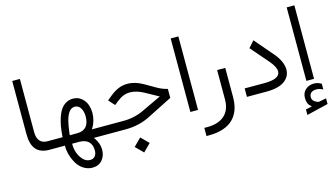

<svg xmlns="http://www.w3.org/2000/svg" viewBox="-98 -982 2797 1605"><g transform="rotate(-15 1300.0 -180.0)"><path d="M254.4 0C262.7 0 267.1 -11.7 267.1 -34.7V-40C267.1 -60.1 262.7 -73.2 254.4 -73.2H233.9C177.2 -73.2 147 -109.4 147 -175.3V-636.2H80.6V-175.8C80.6 -56.6 130.4 0 232.4 0Z M738.3 0C746.1 0 751 -13.7 751 -34.7V-40C751 -60.1 746.1 -73.2 738.3 -73.2H618.2L626 -84.5C646.5 -115.7 659.2 -163.6 659.2 -204.1C659.2 -230.5 654.8 -255.4 646.5 -278.8C637.7 -301.8 623.5 -321.8 603.5 -337.9C583.5 -354 560.1 -362.3 532.2 -362.3C486.8 -362.3 449.7 -339.8 426.3 -305.2C414.1 -288.1 403.8 -267.1 395.5 -242.2C378.4 -192.4 370.6 -143.1 366.2 -81.1V-73.2H250C242.2 -73.2 237.3 -60.1 237.3 -40V-34.7C237.3 -11.7 241.7 0 250 0H366.2V7.3C366.2 55.7 382.3 109.9 410.2 157.2C438 204.1 486.8 237.8 542 237.8C577.6 237.8 606 226.1 627 202.1C647.9 178.2 658.2 148.4 658.2 111.8C658.2 76.7 647 43.5 625 11.7L616.7 0ZM597.2 -191.4C597.2 -115.2 562 -74.2 495.1 -73.7L437 -73.2H428.7V-82.5C430.2 -95.7 432.1 -107.9 433.6 -119.1C436.5 -140.6 442.4 -175.3 448.7 -198.7C455.1 -222.2 466.3 -249.5 478.5 -265.6C490.7 -281.7 508.3 -293.5 528.3 -293.5C576.7 -293.5 597.2 -241.7 597.2 -191.4ZM597.7 102.5C597.7 143.6 577.1 170.4 540 170.4C517.1 170.4 496.6 161.1 479 142.6C443.8 105 428.7 52.7 428.7 7.3V0H487.3C558.1 0 597.7 34.2 597.7 102.5Z M991.7 226.6 1056.6 161.6 991.7 96.7 926.8 161.6ZM733.9 -73.2C726.1 -73.2 721.2 -60.1 721.2 -40V-34.7C721.2 -11.7 725.6 0 733.9 0H893.1C975.6 0 1051.3 -19 1120.1 -56.6L1320.3 -157.7V-235.4C1289.6 -242.7 1260.3 -254.4 1231.4 -271L1139.2 -324.2C1092.8 -351.1 1047.4 -364.3 1002.9 -364.3C944.8 -364.3 896.5 -342.3 837.4 -292L813 -271.5L859.9 -219.2L889.2 -242.7C930.2 -275.4 962.9 -289.6 1005.9 -289.6C1043.5 -289.6 1084 -277.3 1127 -253.4L1238.8 -191.9L1084 -119.1C1024.9 -88.4 960.9 -73.2 892.1 -73.2Z M1452.1 -0.5H1518.6V-636.7H1452.1Z M1530.3 158.2V229L1558.1 228.5C1735.8 227.1 1829.1 136.2 1829.1 -27.3V-281.2L1758.8 -280.8V-27.3C1758.8 92.3 1686.5 158.2 1557.1 158.2Z M2111.8 0C2180.7 0 2232.9 -12.7 2267.6 -38.1C2302.2 -63 2319.3 -95.7 2319.3 -136.2C2319.3 -180.7 2297.4 -231 2256.3 -279.3L2116.2 -442.9L2066.9 -387.7L2199.2 -234.9C2231.9 -197.3 2248.5 -165 2248.5 -139.2C2248.5 -95.2 2203.1 -73.2 2112.3 -73.2H1941.4V0Z M2445.8 217.3 2390.6 229.5V276.9L2577.1 231.9V182.6C2562.5 186 2532.2 192.4 2517.1 194.8C2515.1 195.3 2513.7 195.3 2512.2 195.3C2509.3 195.3 2505.9 194.8 2501.5 193.4C2471.7 182.1 2456.5 165 2456.1 141.6C2456.1 106.4 2480.5 89.8 2518.1 89.8C2537.1 89.8 2555.7 95.2 2574.2 105.5V55.7C2553.7 43.5 2532.7 37.1 2511.2 37.1C2481 37.1 2456.1 45.9 2436.5 64C2417 82 2407.2 105.5 2407.2 135.3C2407.2 170.9 2416.5 193.4 2439.9 212.4ZM2456.1 -0.5H2522.5V-636.7H2456.1Z"/></g></svg>

Font: Shabnam Light
Style: Regular
Weight: 300
Foundry: DejaVu fonts team - Redesigned by Saber Rastikerdar - Based on Vazir font
Version: Version 5.0.1